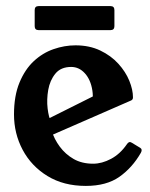

<svg xmlns="http://www.w3.org/2000/svg" viewBox="-20 -600 493 631"><path d="M443 -98Q415 -49 372.5 -19Q330 11 262 11Q189 11 136 -21.5Q83 -54 54.5 -107.5Q26 -161 26 -224Q26 -285 44 -328.5Q62 -372 91 -399Q120 -426 156 -438.5Q192 -451 228 -451Q274 -451 309.5 -434Q345 -417 369 -390.5Q393 -364 405 -334.5Q417 -305 417 -280Q417 -278 416.5 -276Q416 -274 414 -272Q412 -270 409 -269L102 -135L93 -187L341 -311L275 -225Q289 -268 283.5 -303Q278 -338 259 -359Q240 -380 214 -380Q180 -380 162 -358Q144 -336 138.5 -304.5Q133 -273 136.5 -243.5Q140 -214 148 -200L150 -170Q158 -143 176.5 -118Q195 -93 222 -77.5Q249 -62 286 -62Q315 -62 345 -78Q375 -94 397 -126Q404 -137 413 -131L441 -114Q449 -109 443 -98ZM356 -514Q356 -501 343 -501H107Q94 -501 94 -514V-567Q94 -580 107 -580H343Q356 -580 356 -567Z"/></svg>

Font: Young Serif Light
Style: Regular
Weight: 300
Designer: Bastien Sozeau
Foundry: NBR — Bastien Sozeau
Version: Version 5.001